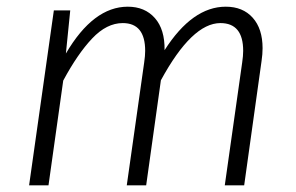

<svg xmlns="http://www.w3.org/2000/svg" viewBox="-20 -554 885 574"><path d="M765 -410Q765 -392 762 -372L710 0H652L704 -367Q707 -387 707 -402Q707 -485 639 -485Q554 -485 461 -314L417 0H359L411 -367Q414 -387 414 -402Q414 -485 347 -485Q299 -485 255.5 -439Q212 -393 169 -313L125 0H67L141 -523H190L177 -394Q259 -534 362 -534Q413 -534 443 -500Q473 -466 472 -404Q555 -534 655 -534Q706 -534 735.5 -501Q765 -468 765 -410Z"/></svg>

Font: FiraGO Light
Style: Italic
Weight: 300
Italic angle: -8°
Designer: bBox Type GmbH
Foundry: bBox Type GmbH
Version: Version 1.001